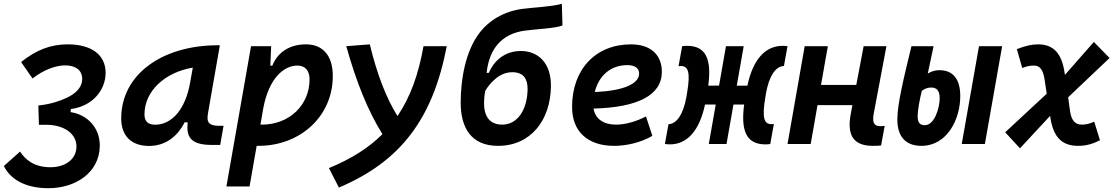

<svg xmlns="http://www.w3.org/2000/svg" viewBox="-34 -762 5913 1016"><path d="M222.2 233.9C366.2 233.9 491.7 150.9 494.1 11.7C495.6 -88.4 425.8 -155.3 340.8 -168.5H339.4L340.8 -185.1C458 -199.7 524.9 -288.1 524.9 -376.5C524.9 -470.7 452.1 -527.3 323.7 -527.3C233.9 -527.3 157.2 -497.6 77.6 -433.6L138.2 -346.7C197.8 -393.6 262.7 -416 310.1 -416C362.8 -416 400.4 -393.6 400.9 -344.7C400.9 -292.5 356 -250 254.4 -220.2C227.1 -212.4 205.1 -208 168.9 -203.6L171.9 -101.6C179.2 -101.6 186 -101.6 191.9 -101.6C202.6 -101.6 210.4 -102.1 217.8 -101.6C304.2 -99.6 370.6 -55.2 370.6 12.7C370.6 83.5 308.1 123 232.9 123C145.5 123 98.6 81.5 72.3 40L-13.7 116.7C25.9 195.3 111.8 233.9 222.2 233.9Z M754.9 10.3C836.4 10.3 902.8 -34.7 942.9 -114.7H959C952.1 -44.9 967.3 4.9 1085.4 4.9H1131.3L1148.9 -96.2H1127C1071.8 -96.2 1058.1 -113.3 1066.4 -161.6L1129.4 -522.5H1118.2C827.1 -522.5 607.4 -370.1 607.4 -135.3C607.4 -43 661.1 10.3 754.9 10.3ZM786.6 -102.1C749.5 -102.1 730.5 -120.1 730.5 -156.2C730.5 -281.2 839.4 -379.4 986.3 -404.3L972.2 -325.7C947.3 -183.1 875.5 -102.1 786.6 -102.1Z M1286.6 224.6 1324.2 9.8C1327.1 9.8 1330.1 9.8 1333 9.8C1557.6 9.8 1727.1 -148.9 1727.1 -359.4C1727.1 -466.8 1675.3 -527.3 1585 -527.3C1500 -527.3 1435.5 -486.8 1407.2 -414.6H1396.5L1400.9 -517.6H1294.4L1164.1 224.6ZM1344.2 -102.5 1359.4 -190.4C1389.2 -348.1 1467.8 -415 1539.6 -415C1580.6 -415 1604 -388.7 1604 -341.8C1604 -205.1 1496.1 -102.5 1352.5 -102.5C1349.6 -102.5 1346.7 -102.5 1344.2 -102.5Z M1759.3 230.5C2085.4 92.3 2255.9 -131.3 2330.1 -517.6H2207C2180.7 -368.2 2137.2 -247.6 2069.3 -147.9C2010.3 -242.2 1961.4 -367.7 1922.9 -527.3L1798.3 -517.6C1852.1 -325.2 1915 -171.4 1989.7 -52.2C1916.5 21 1823.7 79.6 1706.5 127.4Z M2601.6 9.8C2773.9 9.8 2879.4 -125 2881.3 -305.7C2882.8 -426.3 2816.4 -492.2 2721.2 -492.2C2657.7 -492.2 2588.9 -460.4 2552.7 -376.5L2541 -376C2554.7 -504.4 2621.1 -582.5 2741.2 -599.6C2803.7 -608.4 2913.1 -612.3 2942.4 -627.9L2939 -741.7C2882.8 -726.1 2782.2 -722.2 2729 -714.8C2634.3 -701.7 2551.8 -655.8 2497.1 -579.6C2431.6 -488.8 2403.8 -349.1 2403.8 -219.2C2403.8 -85.4 2459.5 9.8 2601.6 9.8ZM2624 -102.5C2564.5 -102.5 2508.3 -136.7 2533.7 -281.7C2559.6 -323.2 2607.9 -379.9 2676.8 -379.9C2738.3 -379.9 2758.8 -341.8 2757.8 -288.1C2755.9 -184.6 2706.5 -102.5 2624 -102.5Z M3225.6 -102.5C3158.2 -102.5 3115.7 -133.8 3106.9 -187.5C3339.8 -193.4 3468.3 -257.8 3468.3 -381.8C3468.3 -473.1 3407.7 -527.3 3305.2 -527.3C3117.7 -527.3 2993.2 -395 2993.2 -195.8C2993.2 -66.4 3075.7 9.8 3215.3 9.8C3280.3 9.8 3355.5 -6.8 3418 -43L3384.3 -146C3333 -118.7 3274.4 -102.5 3225.6 -102.5ZM3113.3 -274.9C3134.8 -362.8 3198.7 -417.5 3285.6 -417.5C3325.7 -417.5 3348.1 -400.9 3348.1 -373C3348.1 -316.9 3261.7 -281.2 3113.3 -274.9Z M3510.3 2C3603 2 3667.5 -71.3 3696.8 -209H3753.4L3716.8 0H3810.5L3847.2 -209H3903.8C3885.7 -72.3 3913.6 2 4016.1 2C4024.4 2 4032.7 1.5 4042 0L4061 -106C4057.1 -105.5 4052.2 -105 4048.3 -105C4010.7 -105 3996.6 -135.3 4016.1 -248L4019 -266.6C4035.6 -360.8 4071.3 -412.1 4114.3 -412.6L4133.3 -517.6C4124.5 -518.6 4115.7 -519.5 4107.9 -519.5C4014.6 -519.5 3950.2 -446.3 3920.9 -308.6H3864.7L3901.4 -517.6H3807.6L3771 -309.1L3713.9 -308.6C3731.9 -445.3 3704.1 -519.5 3601.6 -519.5C3593.3 -519.5 3585 -519 3575.7 -517.6L3556.6 -411.6C3561 -412.1 3565.4 -412.6 3569.3 -412.6C3606.9 -412.6 3621.1 -382.3 3601.6 -269.5L3598.6 -251C3582 -156.7 3546.4 -105.5 3503.4 -105L3484.4 0C3493.2 1 3502 2 3510.3 2Z M4133.3 0H4255.9L4292 -205.6H4476.6L4468.3 -161.6C4445.8 -43.9 4483.4 9.8 4585.4 9.8C4602.5 9.8 4616.2 9.3 4628.4 7.8L4647.5 -95.7C4639.2 -94.7 4631.3 -94.2 4624.5 -94.2C4590.3 -94.2 4580.6 -114.7 4589.8 -162.6L4656.7 -517.6H4536.1L4497.1 -312.5H4310.5L4346.7 -517.6H4224.1Z M4841.8 9.8C4978 9.8 5047.4 -130.9 5047.4 -253.4C5047.4 -344.2 5008.3 -390.6 4937.5 -390.6C4916 -390.6 4897.5 -385.7 4875.5 -373C4885.7 -420.9 4896 -469.2 4906.2 -517.6H4789.1C4749.5 -353.5 4714.4 -212.9 4714.4 -130.4C4714.4 -21.5 4775.9 9.8 4841.8 9.8ZM5055.2 0H5177.7L5269 -517.6H5146.5ZM4843.8 -281.2C4861.3 -294.4 4877 -298.8 4894 -298.8C4922.4 -298.8 4938.5 -282.7 4938.5 -242.7C4938.5 -190.4 4911.1 -99.6 4859.9 -99.6C4833 -99.6 4821.8 -113.8 4821.8 -148.4C4821.8 -177.7 4832.5 -234.9 4843.8 -281.2Z M5363.3 22.9 5522.9 -148.9 5523.9 -141.1C5540 -35.2 5585.9 9.8 5670.9 9.8C5711.4 9.8 5746.1 1 5786.6 -20L5756.3 -118.2C5732.4 -107.4 5712.9 -102.5 5690.9 -102.5C5655.8 -102.5 5635.7 -123.5 5628.4 -173.8L5618.2 -247.1L5837.4 -455.1L5754.4 -540L5601.1 -365.7L5599.6 -376.5C5584 -482.9 5538.6 -527.3 5458.5 -527.3C5425.3 -527.3 5392.1 -519.5 5346.7 -502L5375.5 -401.9C5397.5 -411.6 5416.5 -415 5438.5 -415C5467.3 -415 5485.4 -393.6 5493.2 -343.8L5504.9 -266.1L5285.2 -62Z"/></svg>

Font: Cascadia Mono SemiBold
Style: Italic
Weight: 600
Italic angle: -10°
Monospace: yes
Designer: Aaron Bell
Foundry: Saja Typeworks
Version: Version 2404.023